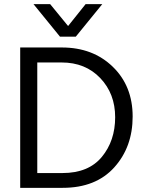

<svg xmlns="http://www.w3.org/2000/svg" viewBox="-20 -902 701 922"><path d="M344 -726H268L141 -882H221L307 -777L391 -882H471ZM276 -602H159V-71H280Q405 -71 469 -148.5Q533 -226 533 -339Q533 -452 461.5 -527Q390 -602 276 -602ZM281 0H77V-674H277Q426 -674 521.5 -581.5Q617 -489 617 -342.5Q617 -196 528.5 -98Q440 0 281 0Z"/></svg>

Font: Hind Madurai
Style: Regular
Weight: 400
Designer: Jyotish Sonowal
Foundry: Indian Type Foundry
Version: Version 0.702;PS 1.0;hotconv 1.0.81;makeotf.lib2.5.63406